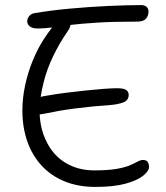

<svg xmlns="http://www.w3.org/2000/svg" viewBox="-20 -728 653 755"><path d="M355 7Q287 7 233.5 -15Q180 -37 143 -77.5Q106 -118 87 -173Q68 -228 68 -293Q68 -343 79 -393.5Q90 -444 108.5 -489Q127 -534 149 -569Q167 -597 185 -620Q185 -620 185 -620Q155 -616 128 -616Q108 -616 97.5 -624Q87 -632 87 -645Q87 -653 93.5 -663Q100 -673 114 -676Q178 -687 254 -694Q330 -701 404 -704.5Q478 -708 535 -708Q549 -708 556.5 -701Q564 -694 564 -683Q564 -666 554 -654.5Q544 -643 519 -643Q425 -643 362 -639Q299 -635 257 -630Q257 -629 257 -629Q256 -619 244 -602Q213 -557 188.5 -506Q164 -455 151 -402Q144 -374 140 -347Q151 -350 165 -352Q199 -358 238 -363Q277 -368 315.5 -372Q354 -376 386.5 -378.5Q419 -381 440 -381Q467 -381 476.5 -374Q486 -367 486 -355Q486 -333 464 -325Q442 -317 413 -315Q382 -313 346.5 -309.5Q311 -306 275.5 -301.5Q240 -297 209 -291.5Q178 -286 155 -281Q145 -279 136 -278Q139 -218 163 -171Q189 -117 238 -87.5Q287 -58 351 -58Q405 -58 439 -64Q473 -70 492 -78.5Q511 -87 522 -93Q533 -99 542 -99Q556 -99 561 -91Q566 -83 566 -71Q566 -56 543.5 -37.5Q521 -19 474.5 -6Q428 7 355 7Z"/></svg>

Font: Shantell Sans Light Light
Style: Regular
Weight: 300
Version: Version 1.008;[ac192a2d6]